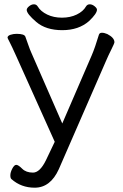

<svg xmlns="http://www.w3.org/2000/svg" viewBox="-20 -864 569 891"><path d="M430 -819Q430 -801 393 -766Q345 -724 269 -724Q193 -724 148.5 -762Q104 -800 104 -818Q104 -826 115 -835Q126 -844 137.5 -844Q149 -844 155 -834Q169 -811 199 -796.5Q229 -782 267.5 -782Q306 -782 336 -796.5Q366 -811 379 -834Q385 -844 396.5 -844Q408 -844 419 -835Q430 -826 430 -819ZM234 -206 56 -602Q34 -651 24.5 -669Q15 -687 15 -689Q15 -698 28.5 -702.5Q42 -707 57 -707Q94 -707 98 -693Q103 -680 111 -656.5Q119 -633 126 -618L269 -291L406 -608Q421 -643 439 -703Q442 -712 453 -712Q464 -712 478 -706Q511 -689 511 -668Q511 -663 497 -635Q483 -607 474 -586L253 -79Q214 7 141 7Q78 7 33 -33Q28 -37 28 -50.5Q28 -64 37 -81.5Q46 -99 55.5 -99Q65 -99 83 -81Q101 -63 133 -63Q165 -63 193 -120Z"/></svg>

Font: LXGW WenKai Lite
Style: Regular
Weight: 400
Designer: LXGW / Fontworks Inc.
Foundry: LXGW / Fontworks Inc.
Version: Version 1.511; March 25, 2025